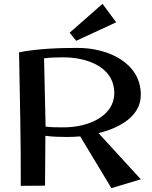

<svg xmlns="http://www.w3.org/2000/svg" viewBox="-20 -960 792 998"><path d="M712 -467C712 -635 540 -711 384 -711C289 -711 172 -707 79 -688C83 -460 89 -222 88 6L214 5L216 -254C254 -249 292 -248 330 -248C351 -248 373 -249 397 -251L559 18L712 -28L492 -268C606 -296 712 -358 712 -467ZM309 -662C431 -662 574 -613 574 -476C574 -358 443 -298 311 -298C279 -298 247 -298 217 -302L209 -657C242 -661 276 -662 309 -662ZM513 -940 342 -790 376 -748 584 -844Z"/></svg>

Font: Original Surfer
Style: Regular
Weight: 400
Designer: Astigmatic (AOETI)
Foundry: Astigmatic (AOETI)
Version: Version 1.001